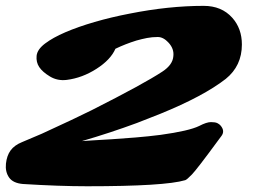

<svg xmlns="http://www.w3.org/2000/svg" viewBox="-22 -631 872 662"><path d="M278.3 11.2Q182.1 11.2 57.1 3.4Q22.9 0.5 9.3 -19Q-4.4 -38.6 -1.5 -66.7Q1.5 -94.7 14.6 -112.5Q27.8 -130.4 53.7 -140.9Q79.6 -151.4 122.1 -169.9Q237.3 -222.7 293.9 -251Q473.6 -341.8 538.1 -384.3Q573.7 -407.7 575.7 -437.5Q578.6 -462.4 559.6 -483.4Q541.5 -503.4 522 -503.4Q502.4 -503.4 484.9 -500Q467.3 -496.6 448.2 -491.2Q410.6 -479.5 376 -462.9Q359.4 -424.8 310.5 -393.6Q261.7 -362.3 208 -355.5Q176.3 -351.6 150.4 -367.2Q124.5 -382.8 113.3 -399.7Q102.1 -416.5 104.2 -438.5Q106.4 -460.4 133.1 -480.7Q159.7 -501 203.4 -519.8Q247.1 -538.6 304.2 -555.2Q361.3 -571.8 424.8 -584Q559.6 -610.8 680.2 -610.8Q742.2 -610.8 778.8 -569.8Q812 -532.7 812 -477.5Q812 -403.8 756.3 -358.9Q679.7 -299.3 531.2 -238.8L450.2 -207Q357.9 -172.9 260.3 -144.5Q269.5 -145.5 297.4 -147Q325.2 -148.4 363.3 -150.9Q401.4 -153.3 445.6 -157Q489.7 -160.6 531.7 -166Q630.4 -179.7 665 -196.8Q690.4 -210 705.3 -210Q720.2 -210 727.3 -206.5Q734.4 -203.1 738.8 -197.8Q753.9 -179.7 742.2 -163.1Q738.8 -158.7 729.5 -146Q656.7 -46.9 639.6 -29.3Q622.6 -11.7 616.7 -9.8Q546.9 11.2 278.3 11.2Z"/></svg>

Font: Sarina
Style: Regular
Weight: 400
Designer: James Grieshaber
Foundry: James Grieshaber
Version: Version 1.001